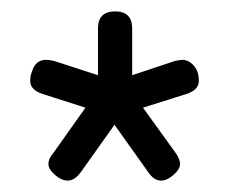

<svg xmlns="http://www.w3.org/2000/svg" viewBox="-20 -728 413 337"><path d="M329 -586Q329 -570 307 -563L231 -539L288 -460Q296 -449 296 -440Q296 -431 284.5 -421Q273 -411 263 -411Q250 -411 240 -426L181 -509L122 -426Q111 -411 99 -411Q88 -411 76.5 -421Q65 -431 65 -440Q65 -450 74 -460L130 -539L55 -563Q33 -570 33 -586Q33 -595 36 -602Q42 -623 61 -623Q65 -623 75 -621L152 -596V-678Q152 -708 182 -708Q212 -708 212 -678V-596L287 -621Q297 -623 300 -623Q311 -623 320 -613Q329 -603 329 -586Z"/></svg>

Font: mmAsap
Style: Bold
Weight: 700
Designer: Pablo Cosgaya
Foundry: Omnibus-Type
Version: Version 1.001